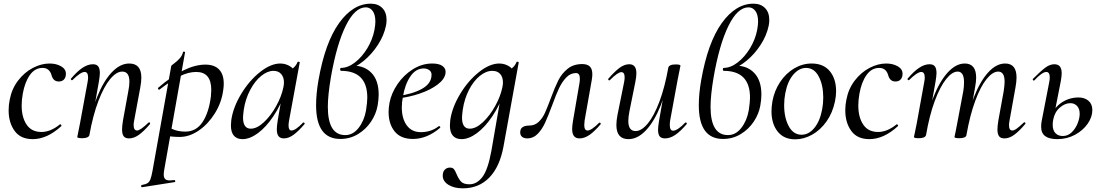

<svg xmlns="http://www.w3.org/2000/svg" viewBox="-20 -745 6006 1046"><path d="M27 -144Q27 -174 33 -202Q44 -261 78.5 -306Q113 -351 159 -375Q205 -399 250 -399Q286 -399 312.5 -384Q339 -369 339 -343Q339 -324 329 -312.5Q319 -301 300 -301Q269 -301 260 -338Q248 -375 212 -375Q170 -375 142.5 -336Q115 -297 104 -234Q98 -201 98 -170Q98 -106 125 -66Q152 -26 206 -26Q255 -26 306 -67L308 -68Q311 -68 313.5 -64Q316 -60 314 -58Q237 13 158 13Q92 13 59.5 -32Q27 -77 27 -144Z M645 -40Q645 -57 650 -89L679 -248Q685 -278 685 -300Q685 -355 646 -355Q614 -355 580 -314Q546 -273 516 -194.5Q486 -116 467 -9L453 -10Q473 -126 508 -214Q543 -302 588.5 -350.5Q634 -399 684 -399Q717 -399 733.5 -380Q750 -361 750 -322Q750 -299 744 -267L711 -89Q708 -74 708 -64Q708 -34 727 -34Q744 -34 789 -77Q791 -79 792 -79Q795 -79 797 -75.5Q799 -72 797 -69Q763 -29 736 -10Q709 9 683 9Q663 9 654 -2.5Q645 -14 645 -40ZM401 1 405 -19Q414 -62 416 -74L457 -297Q460 -312 460 -322Q460 -353 441 -353Q430 -353 413 -341.5Q396 -330 375 -309Q374 -308 372 -308Q369 -308 367 -311.5Q365 -315 367 -317Q401 -357 430 -376Q459 -395 486 -395Q506 -395 515 -383.5Q524 -372 524 -347Q524 -332 519 -302L467 -9Q465 -1 455 3.5Q445 8 428 8Q401 8 401 1Z M752 263Q774 259 784 252.5Q794 246 799.5 231.5Q805 217 811 185L913 -386Q913 -388 930 -400.5Q947 -413 960 -428Q973 -443 977 -461Q977 -464 982 -464Q984 -464 986.5 -462.5Q989 -461 988 -459L875 178Q872 195 872 206Q872 223 880 230.5Q888 238 905 238Q911 238 929 236Q933 235 934.5 240.5Q936 246 932 247L754 275Q750 276 749 270Q748 264 752 263ZM871 -8 881 -63Q904 -47 930 -37.5Q956 -28 990 -28Q1049 -28 1083.5 -80Q1118 -132 1129 -220Q1131 -244 1131 -255Q1131 -353 1049 -353Q1006 -353 960 -330Q914 -307 849 -257L847 -256Q844 -256 841.5 -260.5Q839 -265 842 -267Q988 -393 1099 -393Q1148 -393 1173.5 -366.5Q1199 -340 1199 -289Q1199 -273 1196 -253Q1187 -186 1150.5 -127.5Q1114 -69 1063 -34Q1012 1 959 1Q914 1 871 -8Z M1238 -62Q1238 -71 1240 -91Q1250 -160 1293.5 -232.5Q1337 -305 1396 -352Q1455 -399 1507 -399Q1539 -399 1564.5 -381Q1590 -363 1593 -328L1545 -357Q1559 -359 1576.5 -373.5Q1594 -388 1601 -407Q1603 -409 1605 -409Q1608 -409 1611 -407.5Q1614 -406 1613 -405L1555 -89Q1552 -73 1552 -62Q1552 -34 1568 -34Q1590 -34 1631 -77Q1632 -78 1634 -78Q1637 -78 1639 -74.5Q1641 -71 1639 -69Q1606 -30 1579 -10.5Q1552 9 1527 9Q1507 9 1497.5 -3Q1488 -15 1488 -41Q1488 -57 1493 -89L1517 -229L1536 -246Q1508 -169 1468.5 -110.5Q1429 -52 1385 -19.5Q1341 13 1301 13Q1271 13 1254.5 -5.5Q1238 -24 1238 -62ZM1524 -270Q1527 -284 1527 -296Q1527 -324 1512 -341.5Q1497 -359 1470 -359Q1437 -359 1403 -331.5Q1369 -304 1343 -255Q1317 -206 1308 -147Q1304 -115 1304 -105Q1304 -44 1346 -44Q1380 -44 1417.5 -79Q1455 -114 1484.5 -167Q1514 -220 1524 -270Z M2043 -230Q2043 -202 2037 -169Q2029 -124 2001.5 -82.5Q1974 -41 1930.5 -14.5Q1887 12 1834 12Q1702 12 1702 -172Q1702 -233 1715 -308Q1751 -513 1827 -619Q1903 -725 2000 -725Q2039 -725 2062.5 -701.5Q2086 -678 2086 -636Q2086 -621 2083 -606Q2072 -552 2039 -501Q2006 -450 1961.5 -413.5Q1917 -377 1873 -365L1906 -387Q1967 -387 2005 -346.5Q2043 -306 2043 -230ZM1974 -143Q1981 -189 1981 -213Q1981 -359 1838 -359Q1836 -359 1834.5 -361.5Q1833 -364 1833 -366Q1833 -370 1834 -372.5Q1835 -375 1837 -375Q1875 -375 1913.5 -404.5Q1952 -434 1981 -482Q2010 -530 2020 -582Q2025 -610 2025 -627Q2025 -665 2010.5 -685Q1996 -705 1973 -705Q1913 -705 1863.5 -604Q1814 -503 1783 -326Q1766 -226 1766 -163Q1766 -9 1861 -9Q1903 -9 1933.5 -48Q1964 -87 1974 -143Z M2097 -135Q2097 -157 2102 -185Q2112 -237 2145.5 -286.5Q2179 -336 2229 -367.5Q2279 -399 2335 -399Q2373 -399 2392 -384.5Q2411 -370 2407 -345Q2402 -313 2363.5 -284Q2325 -255 2266 -235Q2207 -215 2142 -208L2144 -221Q2230 -233 2280.5 -262Q2331 -291 2331 -338Q2331 -354 2318.5 -363Q2306 -372 2288 -372Q2245 -372 2215.5 -328.5Q2186 -285 2175 -218Q2169 -188 2169 -160Q2169 -99 2196 -62Q2223 -25 2273 -25Q2329 -25 2371 -58H2372Q2375 -58 2377.5 -55Q2380 -52 2378 -49Q2307 12 2229 12Q2163 12 2130 -29Q2097 -70 2097 -135Z M2392 212Q2392 190 2403.5 179Q2415 168 2431 168Q2446 168 2453 176.5Q2460 185 2468 205Q2479 231 2492.5 245Q2506 259 2538 259Q2577 259 2607.5 220Q2638 181 2657 77L2710 -229L2729 -246Q2701 -169 2661.5 -110.5Q2622 -52 2578 -19.5Q2534 13 2494 13Q2464 13 2447.5 -5.5Q2431 -24 2431 -62Q2431 -71 2433 -91Q2443 -160 2486.5 -232.5Q2530 -305 2589 -352Q2648 -399 2700 -399Q2732 -399 2757.5 -381Q2783 -363 2786 -328L2738 -357Q2752 -359 2769.5 -373.5Q2787 -388 2794 -407Q2796 -409 2798 -409Q2801 -409 2804 -407.5Q2807 -406 2806 -405L2723 53Q2703 163 2646 222Q2589 281 2501 281Q2453 281 2422.5 261.5Q2392 242 2392 212ZM2717 -270Q2720 -284 2720 -296Q2720 -325 2705 -342Q2690 -359 2662 -359Q2628 -359 2594 -331.5Q2560 -304 2535 -255.5Q2510 -207 2501 -147Q2497 -115 2497 -105Q2497 -44 2539 -44Q2573 -44 2610.5 -79Q2648 -114 2677.5 -167Q2707 -220 2717 -270Z M2814 -24Q2814 -61 2864 -61Q2893 -61 2914 -80.5Q2935 -100 2948.5 -129.5Q2962 -159 2980 -208Q3003 -270 3021.5 -307Q3040 -344 3072 -370Q3104 -396 3152 -396Q3179 -396 3193 -383Q3207 -370 3207 -340Q3207 -327 3204 -310L3165 -89Q3163 -69 3163 -64Q3163 -34 3181 -34Q3202 -34 3244 -76Q3245 -77 3247 -77Q3250 -77 3252 -73.5Q3254 -70 3252 -68Q3219 -29 3191.5 -10Q3164 9 3137 9Q3097 9 3097 -42Q3097 -59 3102 -89L3137 -293Q3139 -303 3139 -317Q3139 -347 3118 -347Q3088 -347 3065 -323Q3042 -299 3025.5 -264Q3009 -229 2988 -171Q2966 -112 2949.5 -76Q2933 -40 2909 -15.5Q2885 9 2853 9Q2835 9 2824.5 0.5Q2814 -8 2814 -24Z M3338 -64Q3338 -88 3344 -119L3380 -297Q3383 -312 3383 -323Q3383 -352 3365 -352Q3346 -352 3303 -309Q3301 -307 3299 -307Q3296 -307 3294 -310.5Q3292 -314 3295 -317Q3330 -357 3356 -376Q3382 -395 3408 -395Q3447 -395 3447 -346Q3447 -327 3441 -297L3409 -138Q3403 -108 3403 -86Q3403 -31 3443 -31Q3475 -31 3509 -72Q3543 -113 3572.5 -191.5Q3602 -270 3621 -377L3635 -376Q3615 -260 3580 -172Q3545 -84 3499.5 -35.5Q3454 13 3404 13Q3338 13 3338 -64ZM3565 -38Q3565 -54 3570 -84L3621 -377Q3623 -385 3633 -389.5Q3643 -394 3661 -394Q3687 -394 3687 -387L3683 -367Q3674 -324 3672 -312L3631 -89Q3629 -80 3629 -64Q3629 -33 3647 -33Q3659 -33 3676 -44.5Q3693 -56 3713 -77Q3714 -78 3716 -78Q3719 -78 3721 -74.5Q3723 -71 3721 -69Q3686 -28 3658 -9.5Q3630 9 3603 9Q3583 9 3574 -2Q3565 -13 3565 -38Z M4128 -230Q4128 -202 4122 -169Q4114 -124 4086.5 -82.5Q4059 -41 4015.5 -14.5Q3972 12 3919 12Q3787 12 3787 -172Q3787 -233 3800 -308Q3836 -513 3912 -619Q3988 -725 4085 -725Q4124 -725 4147.5 -701.5Q4171 -678 4171 -636Q4171 -621 4168 -606Q4157 -552 4124 -501Q4091 -450 4046.5 -413.5Q4002 -377 3958 -365L3991 -387Q4052 -387 4090 -346.5Q4128 -306 4128 -230ZM4059 -143Q4066 -189 4066 -213Q4066 -359 3923 -359Q3921 -359 3919.5 -361.5Q3918 -364 3918 -366Q3918 -370 3919 -372.5Q3920 -375 3922 -375Q3960 -375 3998.5 -404.5Q4037 -434 4066 -482Q4095 -530 4105 -582Q4110 -610 4110 -627Q4110 -665 4095.5 -685Q4081 -705 4058 -705Q3998 -705 3948.5 -604Q3899 -503 3868 -326Q3851 -226 3851 -163Q3851 -9 3946 -9Q3988 -9 4018.5 -48Q4049 -87 4059 -143Z M4183 -139Q4183 -161 4188 -193Q4199 -252 4230.5 -299Q4262 -346 4307 -372.5Q4352 -399 4402 -399Q4466 -399 4500.5 -357.5Q4535 -316 4535 -248Q4535 -222 4529 -193Q4516 -130 4482.5 -83Q4449 -36 4404 -11Q4359 14 4312 14Q4250 14 4216.5 -28.5Q4183 -71 4183 -139ZM4459 -149Q4465 -181 4465 -214Q4465 -281 4440.5 -328Q4416 -375 4371 -375Q4333 -375 4301.5 -338Q4270 -301 4258 -236Q4252 -205 4252 -172Q4252 -104 4277 -57.5Q4302 -11 4347 -11Q4386 -11 4416.5 -48Q4447 -85 4459 -149Z M4585 -144Q4585 -174 4591 -202Q4602 -261 4636.5 -306Q4671 -351 4717 -375Q4763 -399 4808 -399Q4844 -399 4870.5 -384Q4897 -369 4897 -343Q4897 -324 4887 -312.5Q4877 -301 4858 -301Q4827 -301 4818 -338Q4806 -375 4770 -375Q4728 -375 4700.5 -336Q4673 -297 4662 -234Q4656 -201 4656 -170Q4656 -106 4683 -66Q4710 -26 4764 -26Q4813 -26 4864 -67L4866 -68Q4869 -68 4871.5 -64Q4874 -60 4872 -58Q4795 13 4716 13Q4650 13 4617.5 -32Q4585 -77 4585 -144Z M5414 -40Q5414 -57 5419 -89L5448 -248Q5453 -281 5453 -300Q5453 -355 5418 -355Q5388 -355 5355 -314.5Q5322 -274 5293 -195.5Q5264 -117 5245 -9L5231 -10Q5251 -127 5285.5 -215Q5320 -303 5364 -351Q5408 -399 5456 -399Q5518 -399 5518 -323Q5518 -299 5512 -267L5480 -89Q5477 -74 5477 -63Q5477 -34 5495 -34Q5505 -34 5520 -45Q5535 -56 5557 -77Q5559 -79 5561 -79Q5564 -79 5566 -75.5Q5568 -72 5565 -69Q5531 -29 5504.5 -10Q5478 9 5452 9Q5432 9 5423 -2.5Q5414 -14 5414 -40ZM4959 1 4964 -22 4974 -71 5015 -297Q5018 -312 5018 -322Q5018 -353 4999 -353Q4988 -353 4971 -341.5Q4954 -330 4933 -309Q4932 -308 4930 -308Q4927 -308 4925 -311.5Q4923 -315 4925 -317Q4959 -357 4988 -376Q5017 -395 5044 -395Q5064 -395 5073 -383.5Q5082 -372 5082 -347Q5082 -332 5077 -302L5025 -9Q5020 8 4985 8Q4959 8 4959 1ZM5180 1Q5181 -5 5186.5 -30Q5192 -55 5195 -74L5228 -249Q5232 -273 5232 -297Q5232 -355 5197 -355Q5167 -355 5134 -313.5Q5101 -272 5072 -193.5Q5043 -115 5025 -9L5010 -10Q5030 -126 5064.5 -214Q5099 -302 5143.5 -350.5Q5188 -399 5236 -399Q5298 -399 5298 -322Q5298 -300 5292 -268L5245 -9Q5244 -1 5234 3.5Q5224 8 5206 8Q5180 8 5180 1Z M5652 -55Q5652 -74 5656 -91L5696 -297Q5699 -312 5699 -323Q5699 -353 5680 -353Q5669 -353 5652 -341Q5635 -329 5616 -308Q5614 -306 5612 -306Q5609 -306 5607 -309.5Q5605 -313 5608 -316Q5651 -359 5675.5 -377Q5700 -395 5724 -395Q5744 -395 5754 -383Q5764 -371 5764 -345Q5764 -330 5759 -302L5718 -94Q5715 -79 5715 -65Q5715 -35 5730 -19.5Q5745 -4 5770 -4Q5798 -4 5819 -24.5Q5840 -45 5851 -73.5Q5862 -102 5862 -125Q5862 -153 5847.5 -168Q5833 -183 5811 -183Q5782 -183 5754 -159Q5726 -135 5718 -94L5704 -95Q5713 -149 5757 -181.5Q5801 -214 5856 -214Q5889 -214 5910 -196Q5931 -178 5931 -145Q5931 -108 5906 -71.5Q5881 -35 5837 -11Q5793 13 5740 13Q5696 13 5674 -3.5Q5652 -20 5652 -55Z"/></svg>

Font: Cormorant Infant Medium
Style: Italic
Weight: 500
Italic angle: -10°
Designer: Christian Thalmann (Catharsis Fonts)
Foundry: Catharsis Fonts
Version: Version 4.000